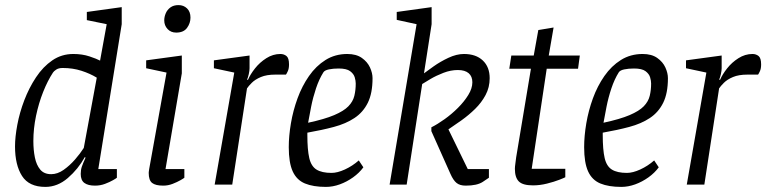

<svg xmlns="http://www.w3.org/2000/svg" viewBox="-20 -725 3009 754"><path d="M158 9Q94 9 66.5 -34Q39 -77 39 -150Q39 -187 48 -235Q57 -283 75.5 -331.5Q94 -380 121.5 -421.5Q149 -463 185.5 -488Q222 -513 268 -513Q303 -513 331.5 -503.5Q360 -494 373 -487L399 -630L321 -646V-678L458 -697V-630L366 -61H439V-27Q437 -25 424 -17.5Q411 -10 392.5 -3Q374 4 353 4Q326 4 311.5 -6.5Q297 -17 297 -42Q297 -58 301.5 -71Q306 -84 316 -106L313 -108Q287 -61 246.5 -26Q206 9 158 9ZM181 -41Q206 -41 230 -58Q254 -75 274.5 -98.5Q295 -122 309 -144L360 -420Q334 -436 300 -447Q266 -458 226 -458Q210 -458 200.5 -451.5Q191 -445 188 -440Q167 -408 149.5 -364Q132 -320 121.5 -270Q111 -220 111 -171Q111 -136 117 -106.5Q123 -77 138 -59Q153 -41 181 -41Z M621 4Q591 4 577.5 -6.5Q564 -17 564 -46Q564 -47 564.5 -52Q565 -57 566 -62L634 -440L554 -457V-488L694 -507V-437L630 -61H704V-27Q702 -25 689 -17.5Q676 -10 658 -3Q640 4 621 4ZM672 -597Q651 -597 638 -611Q625 -625 625 -645Q625 -659 631 -673Q637 -687 649.5 -696Q662 -705 681 -705Q701 -705 714.5 -692Q728 -679 728 -656Q728 -634 714.5 -615.5Q701 -597 672 -597Z M823 0 900 -440 820 -457V-488L960 -507V-457Q960 -448 957 -434Q954 -420 950 -412H954Q963 -433 981.5 -456.5Q1000 -480 1026 -496.5Q1052 -513 1081 -513Q1095 -513 1105 -505Q1115 -497 1115 -472Q1115 -456 1110.5 -446Q1106 -436 1103 -432H1061Q1027 -432 1004.5 -422.5Q982 -413 969 -400Q956 -387 950 -378L892 0Z M1260 9Q1210 9 1177.5 -4.5Q1145 -18 1129.5 -52Q1114 -86 1114 -147Q1114 -191 1122.5 -241Q1131 -291 1148.5 -339Q1166 -387 1193.5 -426.5Q1221 -466 1258.5 -489.5Q1296 -513 1344 -513Q1379 -513 1401 -497.5Q1423 -482 1433 -460Q1443 -438 1443 -418Q1443 -359 1424.5 -321.5Q1406 -284 1372 -261.5Q1338 -239 1291 -226.5Q1244 -214 1187 -204V-195Q1187 -137 1194.5 -104.5Q1202 -72 1223 -59Q1244 -46 1282 -46Q1305 -46 1334.5 -59.5Q1364 -73 1389 -95L1407 -68Q1391 -46 1366.5 -28.5Q1342 -11 1314.5 -1Q1287 9 1260 9ZM1190 -243Q1255 -257 1292.5 -273Q1330 -289 1348 -307.5Q1366 -326 1371.5 -348.5Q1377 -371 1377 -397Q1377 -408 1373 -421.5Q1369 -435 1355 -445.5Q1341 -456 1310 -456Q1288 -456 1271.5 -452.5Q1255 -449 1250 -441Q1233 -414 1221 -378Q1209 -342 1202 -306.5Q1195 -271 1190 -243Z M1809 4Q1786 4 1773 -6.5Q1760 -17 1749 -42L1674 -210V-225Q1698 -237 1726 -257Q1754 -277 1778.5 -301.5Q1803 -326 1819 -352Q1835 -378 1835 -402Q1835 -425 1820.5 -437.5Q1806 -450 1778 -450Q1750 -450 1721.5 -439Q1693 -428 1671 -415Q1649 -402 1638 -395L1577 0H1510L1616 -630L1538 -647V-678L1675 -697V-630L1645 -437Q1657 -446 1683 -464.5Q1709 -483 1741 -498Q1773 -513 1802 -513Q1849 -513 1876 -487.5Q1903 -462 1903 -418Q1903 -382 1887 -352Q1871 -322 1846 -297.5Q1821 -273 1793 -253Q1765 -233 1741 -217L1817 -61H1900V-27Q1898 -25 1875.5 -10.5Q1853 4 1809 4Z M2073 3Q2033 3 2017.5 -12.5Q2002 -28 2002 -62Q2002 -70 2004 -83.5Q2006 -97 2007 -107L2065 -455H1980L1988 -507H2076L2094 -607L2154 -617L2135 -507H2257L2250 -455H2127L2068 -62H2200V-29Q2197 -27 2176.5 -19Q2156 -11 2128 -4Q2100 3 2073 3Z M2420 9Q2370 9 2337.5 -4.5Q2305 -18 2289.5 -52Q2274 -86 2274 -147Q2274 -191 2282.5 -241Q2291 -291 2308.5 -339Q2326 -387 2353.5 -426.5Q2381 -466 2418.5 -489.5Q2456 -513 2504 -513Q2539 -513 2561 -497.5Q2583 -482 2593 -460Q2603 -438 2603 -418Q2603 -359 2584.5 -321.5Q2566 -284 2532 -261.5Q2498 -239 2451 -226.5Q2404 -214 2347 -204V-195Q2347 -137 2354.5 -104.5Q2362 -72 2383 -59Q2404 -46 2442 -46Q2465 -46 2494.5 -59.5Q2524 -73 2549 -95L2567 -68Q2551 -46 2526.5 -28.5Q2502 -11 2474.5 -1Q2447 9 2420 9ZM2350 -243Q2415 -257 2452.5 -273Q2490 -289 2508 -307.5Q2526 -326 2531.5 -348.5Q2537 -371 2537 -397Q2537 -408 2533 -421.5Q2529 -435 2515 -445.5Q2501 -456 2470 -456Q2448 -456 2431.5 -452.5Q2415 -449 2410 -441Q2393 -414 2381 -378Q2369 -342 2362 -306.5Q2355 -271 2350 -243Z M2677 0 2754 -440 2674 -457V-488L2814 -507V-457Q2814 -448 2811 -434Q2808 -420 2804 -412H2808Q2817 -433 2835.5 -456.5Q2854 -480 2880 -496.5Q2906 -513 2935 -513Q2949 -513 2959 -505Q2969 -497 2969 -472Q2969 -456 2964.5 -446Q2960 -436 2957 -432H2915Q2881 -432 2858.5 -422.5Q2836 -413 2823 -400Q2810 -387 2804 -378L2746 0Z"/></svg>

Font: Faustina Light Light
Style: Italic
Weight: 300
Italic angle: -8°
Version: Version 1.200